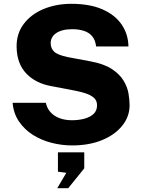

<svg xmlns="http://www.w3.org/2000/svg" viewBox="-20 -752 743 1006"><path d="M358 10Q303 10 249.8 -3.8Q196.5 -17.5 152.5 -45.2Q108.5 -73 79.8 -115Q51 -157 46 -213.5H220Q226.5 -184 245 -163.8Q263.5 -143.5 292.2 -132.8Q321 -122 357 -122Q392 -122 422 -130Q452 -138 470.2 -155Q488.5 -172 488.5 -200.5Q488.5 -225 471.8 -239.8Q455 -254.5 427.5 -263.2Q400 -272 368 -278L250 -300.5Q167.5 -315 118 -366.5Q68.5 -418 67 -506Q66 -576.5 104.8 -627.2Q143.5 -678 209 -705Q274.5 -732 354.5 -732Q450.5 -732 516.8 -703Q583 -674 617.5 -623.2Q652 -572.5 653 -508.5H483.5Q480 -541.5 463.5 -561.5Q447 -581.5 420.2 -590.2Q393.5 -599 358 -599Q329 -599 308 -593.2Q287 -587.5 273 -577.5Q259 -567.5 252.2 -554.2Q245.5 -541 245.5 -526.5Q245.5 -498.5 263.8 -481.2Q282 -464 334 -453L451.5 -431Q523.5 -418 565 -391Q606.5 -364 627 -330.2Q647.5 -296.5 653.2 -262.5Q659 -228.5 659 -200.5Q659 -141 620.2 -93Q581.5 -45 513.8 -17.5Q446 10 358 10ZM280 234 327.5 153.5 283.5 147.5V46H421.5V130L337.5 234Z"/></svg>

Font: Public Sans Thin ExtraBold
Style: Regular
Weight: 800
Version: Version 1.007